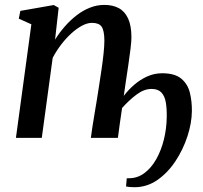

<svg xmlns="http://www.w3.org/2000/svg" viewBox="-20 -576 846 802"><path d="M210 -410.5Q228 -439.5 250.8 -465.5Q273.5 -491.5 300 -512Q326.5 -532.5 355.8 -544Q385 -555.5 416 -555.5Q451 -555.5 476.2 -542Q501.5 -528.5 515.2 -498.5Q529 -468.5 529 -420Q529 -403 525.2 -372.2Q521.5 -341.5 516 -304.5Q510.5 -267.5 505 -231L497 -175.5Q515.5 -200 540.2 -221.5Q565 -243 594.5 -256.5Q624 -270 657.5 -270Q710.5 -270 737.5 -247.2Q764.5 -224.5 773.2 -188.2Q782 -152 781.5 -112Q781 -62 763 -6.8Q745 48.5 713 97Q681 145.5 637.5 175.8Q594 206 542 206Q531 206 522.2 205.2Q513.5 204.5 506.5 203L509.5 168.5Q512 168.5 514 168.5Q516 168.5 518.5 168.5Q554.5 168.5 583.2 147Q612 125.5 632.8 88.8Q653.5 52 664.8 6Q676 -40 676.5 -88.5Q677 -123 672.5 -149Q668 -175 654 -189.8Q640 -204.5 613 -204.5Q582 -204.5 551 -181.5Q520 -158.5 490 -125Q485 -92 480.2 -58Q475.5 -24 472.5 0H359.5Q361.5 -17.5 365.8 -44.5Q370 -71.5 375.2 -102.8Q380.5 -134 385.5 -164.5Q390.5 -195 394 -219Q399.5 -253.5 404.5 -288.2Q409.5 -323 412.8 -354.2Q416 -385.5 416 -407.5Q415.5 -449.5 404.2 -465Q393 -480.5 364 -480.5Q345 -480.5 322.8 -468.8Q300.5 -457 278 -436.5Q255.5 -416 235.2 -389.5Q215 -363 200 -334L154.5 0H46.5L111 -474.5L58.5 -498L65 -530.5L204.5 -555L225 -543.5Z"/></svg>

Font: Merriweather 48pt Medium
Style: Italic
Weight: 500
Italic angle: -7.8°
Version: Version 2.101